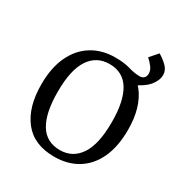

<svg xmlns="http://www.w3.org/2000/svg" viewBox="-167 -832 917 965"><g transform="rotate(30 291.5 -349.5)"><path d="M45 -275Q45 -372 77 -439.5Q109 -507 166.5 -542.5Q224 -578 301 -578Q417 -578 477 -501.5Q537 -425 537 -294Q537 -198 506 -130.5Q475 -63 417.5 -27.5Q360 8 282 8Q164 8 104.5 -68Q45 -144 45 -275ZM135 -284Q135 -161 173.5 -98Q212 -35 290 -35Q364 -35 405.5 -97Q447 -159 447 -287Q447 -409 408.5 -472Q370 -535 292 -535Q217 -535 176 -473Q135 -411 135 -284ZM433 -495 301 -578Q352 -578 387 -567.5Q422 -557 452 -557Q468 -557 477 -566Q486 -575 486 -591Q486 -611 471.5 -629.5Q457 -648 442 -661L482 -707Q508 -692 530 -670.5Q552 -649 552 -622Q552 -590 526.5 -558.5Q501 -527 433 -495Z"/></g></svg>

Font: Rasa
Style: Regular
Weight: 400
Designer: Anna Giedrys (Yrsa+Rasa design), David Brezina (Yrsa art-direction, Rasa art-direction, design)
Foundry: Rosetta Type Foundry
Version: Version 2.004